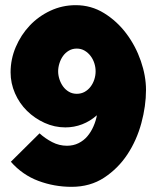

<svg xmlns="http://www.w3.org/2000/svg" viewBox="-20 -723 605 743"><path d="M21 -443Q21 -494 41 -541Q61 -588 95 -624Q129 -660 175 -681.5Q221 -703 273 -703Q333 -703 383 -672Q433 -641 469 -593Q505 -545 525 -487Q545 -429 545 -375Q545 -313 527 -246.5Q509 -180 473 -125.5Q437 -71 383 -35.5Q329 0 257 0Q190 0 128.5 -23Q67 -46 22 -97L133 -207Q155 -187 182 -173Q209 -159 239 -159Q264 -159 284 -169Q304 -179 318 -195.5Q332 -212 341.5 -233.5Q351 -255 355 -277Q329 -254 298 -242Q267 -230 233 -230Q191 -230 152.5 -247.5Q114 -265 84.5 -294Q55 -323 38 -362Q21 -401 21 -443ZM277 -360Q294 -360 307.5 -367.5Q321 -375 330.5 -387.5Q340 -400 345 -415.5Q350 -431 350 -447Q350 -463 345 -478.5Q340 -494 330.5 -506.5Q321 -519 307.5 -527Q294 -535 277 -535Q260 -535 246.5 -527Q233 -519 224 -506.5Q215 -494 210 -478Q205 -462 205 -447Q205 -432 210 -416.5Q215 -401 224 -388.5Q233 -376 246.5 -368Q260 -360 277 -360Z"/></svg>

Font: CAT Rhythmus
Style: Regular
Weight: 400
Designer: Peter Wiegel nach alter Vorlage
Foundry: Peter Wiegel
Version: 1.000